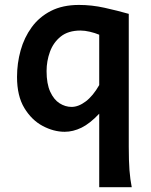

<svg xmlns="http://www.w3.org/2000/svg" viewBox="-20 -528 618 787"><path d="M386.7 239.3V-62Q348.6 -21.5 314 -4.6Q279.3 12.2 245.1 12.2Q200.2 12.2 155 -11.7Q109.9 -35.6 79.8 -85.2Q49.8 -134.8 49.8 -212.4Q49.8 -268.6 64.5 -321.3Q79.1 -374 109.9 -416.3Q140.6 -458.5 188.7 -483.2Q236.8 -507.8 303.7 -507.8Q356 -507.8 408.7 -496.1Q461.4 -484.4 507.8 -471.2Q507.8 -408.7 507.8 -339.4Q507.8 -270 507.8 -202.6Q507.8 -135.3 507.8 -77.6Q507.8 -20 507.8 20Q507.8 60.1 507.8 73.2Q507.8 131.8 510.7 169.9Q513.7 208 520 239.3ZM386.7 -179.2V-385.7Q369.1 -393.1 348.4 -397.9Q327.6 -402.8 310.1 -402.8Q259.8 -402.8 229.2 -378.4Q198.7 -354 184.8 -315.9Q170.9 -277.8 170.9 -236.8Q170.9 -184.6 185.8 -152.1Q200.7 -119.6 224.1 -104.7Q247.6 -89.8 273.4 -89.8Q301.8 -89.8 331.5 -112.3Q361.3 -134.8 386.7 -179.2Z"/></svg>

Font: Kanchenjunga
Style: Bold
Weight: 700
Designer: Becca Hirsbrunner Spalinger
Foundry: SIL International
Version: Version 2.001